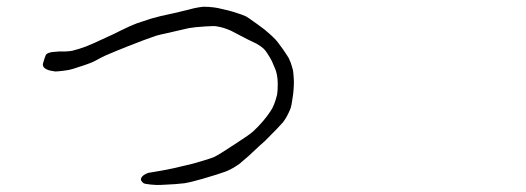

<svg xmlns="http://www.w3.org/2000/svg" viewBox="-20 -633 1540 562"><path d="M808.6 -488.3Q823.2 -466.8 825.2 -462.9Q832 -449.2 835.9 -433.6Q838.9 -424.8 839.8 -404.3Q840.8 -393.6 839.8 -377.9Q838.9 -360.4 836.9 -349.6Q833 -322.3 831.1 -317.4Q821.3 -292 808.6 -275.4Q796.9 -261.7 755.9 -220.7Q742.2 -209 707 -175.8Q684.6 -156.2 680.7 -153.3Q660.2 -138.7 640.6 -130.9Q619.1 -123 572.3 -109.4Q538.1 -99.6 520.5 -96.7Q499 -93.8 452.1 -91.8Q439.5 -90.8 420.9 -92.8Q403.3 -94.7 400.4 -96.7Q389.6 -104.5 393.6 -112.3Q397.5 -121.1 414.1 -127Q417 -127.9 454.1 -133.8Q478.5 -138.7 488.3 -140.6Q535.2 -151.4 545.9 -154.3Q594.7 -168 607.4 -173.8Q620.1 -179.7 666 -210Q712.9 -240.2 721.7 -249Q752.9 -278.3 772.5 -308.6Q783.2 -324.2 791 -355.5Q793 -366.2 793 -387.7Q793 -403.3 790 -417Q788.1 -426.8 781.2 -441.4Q776.4 -454.1 770.5 -463.9Q759.8 -482.4 752 -490.2Q746.1 -496.1 731.4 -504.9Q730.5 -504.9 703.1 -518.6Q664.1 -539.1 656.2 -543Q634.8 -552.7 615.2 -555.7Q608.4 -557.6 582 -555.7Q549.8 -553.7 533.2 -550.8Q532.2 -550.8 486.3 -540Q442.4 -530.3 436.5 -528.3Q402.3 -516.6 355.5 -498Q313.5 -481.4 289.1 -470.7Q280.3 -466.8 252.9 -452.1Q247.1 -449.2 227.5 -442.4Q204.1 -434.6 194.3 -431.6Q182.6 -427.7 165 -425.8Q148.4 -423.8 141.6 -423.8Q125 -425.8 117.2 -429.7Q106.4 -434.6 105.5 -442.4Q104.5 -445.3 111.3 -464.8Q114.3 -473.6 116.2 -474.6Q121.1 -478.5 130.9 -480.5Q136.7 -481.4 153.3 -482.4Q164.1 -482.4 172.9 -482.4Q187.5 -483.4 191.4 -484.4Q210.9 -489.3 229.5 -496.1Q250 -503.9 291 -523.4Q300.8 -527.3 334 -543.9Q364.3 -558.6 370.1 -560.5Q378.9 -564.5 394.5 -569.3Q407.2 -573.2 420.9 -578.1Q438.5 -583 450.2 -585.9Q458 -587.9 481.4 -592.8Q496.1 -595.7 514.6 -600.6Q532.2 -604.5 545.9 -608.4Q563.5 -612.3 575.2 -613.3Q590.8 -613.3 606.4 -611.3Q615.2 -610.4 634.8 -605.5Q645.5 -603.5 665 -597.7Q692.4 -588.9 698.2 -585.9Q703.1 -584 731.4 -563.5Q748 -551.8 753.9 -546.9Q776.4 -528.3 787.1 -516.6Q791 -512.7 808.6 -488.3Z"/></svg>

Font: ToneOZ-Zhuyin-Tsuipita-TC
Style: Regular
Weight: 400
Designer: ÂÆ£ÂøóÂáåJeffrey Xuan(jeffreyx@gmail.com, ToneOZ.com) ÈòøÂù§(cjkFonts)
Foundry: ToneOZ
Version: Version 0.240710